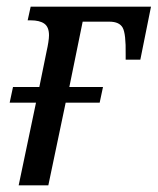

<svg xmlns="http://www.w3.org/2000/svg" viewBox="-20 -556 473 576"><path d="M36 0 88 -248H9L19 -295H98L120 -403Q123 -416 125 -429Q127 -442 127 -450Q127 -475 113 -485Q99 -495 72 -495H63L72 -536H433L401 -377H357V-393Q358 -455 348 -473Q338 -491 308 -491H228L188 -295H289L279 -248H177L125 0Z"/></svg>

Font: Noto Serif Condensed
Style: Italic
Weight: 400
Width: 3
Italic angle: -12°
Designer: Monotype Design Team
Foundry: Monotype Imaging Inc.
Version: Version 2.014; ttfautohint (v1.8.4.7-5d5b)